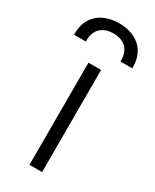

<svg xmlns="http://www.w3.org/2000/svg" viewBox="-202 -740 640 791"><g transform="rotate(30 117.5 -345.0)"><path d="M88 0H148V-486H88ZM-21 -556H35V-562C35 -609 63 -642 118 -642C172 -642 200 -609 200 -562V-556H256V-562C256 -644 199 -690 118 -690C36 -690 -21 -644 -21 -562Z"/></g></svg>

Font: Meta Space Light
Style: Regular
Weight: 300
Designer: Meta Pool / Florian Karsten
Foundry: Meta Pool / Florian Karsten
Version: Version 2.000;Glyphs 3.1.1 (3137)